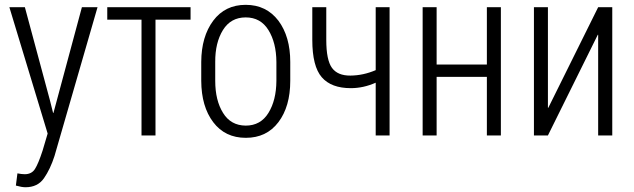

<svg xmlns="http://www.w3.org/2000/svg" viewBox="-20 -558 2610 791"><path d="M82 159.7Q110.4 159.7 124 138.2Q137.7 116.7 155.3 63L176.3 -7.8L18.6 -528.3H82.5L185.5 -145.5L198.7 -92.8H200.2L317.4 -528.3H381.8L204.6 84.5Q187 139.2 161.1 176.3Q135.3 213.4 85 213.4Q69.3 213.4 45.4 206.5L51.8 156.2Q68.8 159.7 82 159.7Z M765.1 -477.1H620.6V0H563V-477.1H421.9V-528.3H765.1Z M866.7 -225.1Q866.7 -144.5 898.9 -92.8Q930.7 -41 992.2 -40.5Q1053.7 -40.5 1085.9 -92.8Q1118.2 -145 1118.7 -225.1V-302.7Q1118.2 -381.8 1085.9 -434.1Q1053.7 -486.3 992.2 -486.3Q930.7 -486.3 898.4 -434.1Q866.2 -381.8 866.7 -302.7ZM809.1 -302.7Q809.6 -407.2 858.4 -472.7Q907.2 -538.1 992.2 -538.1Q1077.1 -538.1 1127 -472.7Q1175.8 -407.2 1175.8 -302.7V-225.1Q1175.8 -119.1 1127 -54.7Q1078.1 9.8 992.7 9.8Q907.2 9.8 858.4 -54.7Q809.6 -119.1 809.1 -225.1Z M1527.8 -528.3H1585V0H1527.8V-217.3Q1477.1 -194.8 1425.3 -194.8Q1344.7 -194.8 1305.7 -239.7Q1266.6 -284.7 1266.6 -393.6V-528.3H1324.2V-393.6Q1324.2 -310.5 1347.7 -278.3Q1371.1 -246.1 1423.8 -246.6Q1476.6 -247.1 1527.8 -269Z M2043.5 0H1985.8V-241.2H1778.8V0H1721.2V-528.3H1778.8V-292H1985.8V-528.3H2043.5Z M2502.4 -528.3V0H2444.3V-414.6L2442.9 -415L2237.3 0H2179.7V-528.3H2237.3V-114.3L2238.8 -113.8L2444.3 -528.3Z"/></svg>

Font: RobotoCondensed-Light
Style: Light
Weight: 300
Designer: Google
Version: Version 1.200311; 2013